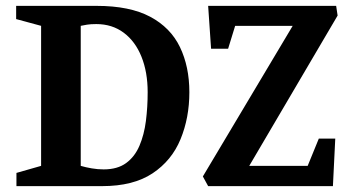

<svg xmlns="http://www.w3.org/2000/svg" viewBox="-20 -634 1190 654"><path d="M36 0V-45L120 -69V-546L35 -569V-614H309Q422 -614 491.5 -577Q561 -540 593 -473.5Q625 -407 625 -320Q625 -233 595 -160Q565 -87 499.5 -43.5Q434 0 328 0ZM333 -57Q380 -57 409.5 -78.5Q439 -100 455 -137.5Q471 -175 477 -222Q483 -269 483 -320Q483 -388 462 -440.5Q441 -493 401.5 -522.5Q362 -552 308 -552Q289 -552 276.5 -550Q264 -548 255 -546V-69Q272 -64 292.5 -60.5Q313 -57 333 -57ZM689 0 671 -33 977 -546H781L757 -468H699L689 -614H1125L1130 -581L829 -69H1028L1066 -162H1122L1114 0Z"/></svg>

Font: Manuale
Style: Regular
Weight: 400
Designer: Eduardo Tunni / Pablo Cosgaya
Foundry: Eduardo Tunni / Pablo Cosgaya
Version: Version 1.002